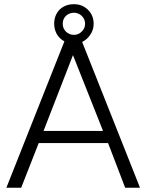

<svg xmlns="http://www.w3.org/2000/svg" viewBox="-20 -877 707 898"><path d="M273.4 -765.6Q273.4 -788.1 288.1 -802.7Q303.7 -817.4 326.2 -817.4Q346.7 -817.4 362.3 -802.7Q377.9 -788.1 377.9 -765.6Q377.9 -744.1 362.3 -729.5Q346.7 -713.9 326.2 -713.9Q303.7 -713.9 288.1 -729.5Q273.4 -744.1 273.4 -765.6ZM9.8 1H79.1L161.1 -208H485.4L565.4 1H634.8L364.3 -680.7Q387.7 -692.4 402.3 -714.8Q418 -737.3 418 -765.6Q418 -805.7 390.6 -832Q364.3 -857.4 326.2 -857.4Q285.2 -857.4 258.8 -832Q233.4 -805.7 233.4 -765.6Q233.4 -739.3 246.1 -716.8Q258.8 -695.3 281.2 -683.6ZM183.6 -264.6 321.3 -619.1 461.9 -264.6Z"/></svg>

Font: Dotum
Style: Regular
Weight: 400
Version: Version 2.21